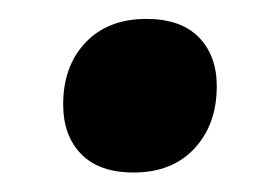

<svg xmlns="http://www.w3.org/2000/svg" viewBox="-20 -358 290 200"><path d="M119.2 -178.3Q83.3 -178.3 64.6 -197.5Q45.8 -216.7 45.8 -249.2Q45.8 -289.2 69.2 -313.8Q92.5 -338.3 132.5 -338.3Q168.3 -338.3 187.1 -319.2Q205.8 -300 205.8 -268.3Q205.8 -228.3 182.5 -203.3Q159.2 -178.3 119.2 -178.3Z"/></svg>

Font: Familjen Grotesk
Style: Bold Italic
Weight: 700
Italic angle: -9.46201°
Designer: Anders Wikstroem, Jonas Baeckman, Matilda Gysing, Kristian Moeller
Foundry: Familjen STHLM AB
Version: Version 2.002; ttfautohint (v1.8.4.7-5d5b)